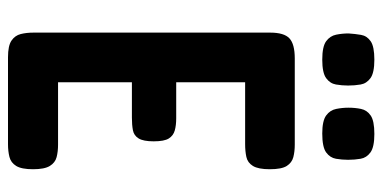

<svg xmlns="http://www.w3.org/2000/svg" viewBox="-252 -670 933 468"><g transform="rotate(90 214.0 -436.5)"><path d="M120 10Q92 10 79.5 1.5Q67 -7 63.5 -21Q60 -35 60 -52V-629Q60 -663 74 -676Q88 -689 123 -689H333Q350 -689 363.5 -685.5Q377 -682 385 -669.5Q393 -657 393 -628Q393 -600 385 -587Q377 -574 363 -571Q349 -568 332 -568H181V-400H269Q286 -400 298.5 -396.5Q311 -393 318 -382Q325 -371 325 -345Q325 -320 318 -308.5Q311 -297 298 -294.5Q285 -292 267 -292H181V-112H333Q350 -112 363.5 -108.5Q377 -105 385 -92Q393 -79 393 -51Q393 -23 385 -10Q377 3 363 6.5Q349 10 332 10ZM306 -756Q275 -756 262 -765.5Q249 -775 246 -790Q243 -805 243 -820Q243 -836 246 -850.5Q249 -865 262 -874Q275 -883 307 -883Q339 -883 352 -873.5Q365 -864 367.5 -849.5Q370 -835 370 -819Q370 -804 367.5 -789.5Q365 -775 352 -765.5Q339 -756 306 -756ZM126 -756Q94 -756 81 -765.5Q68 -775 65 -790Q62 -805 62 -820Q63 -836 65.5 -850.5Q68 -865 81 -874Q94 -883 126 -883Q158 -883 171 -873.5Q184 -864 186.5 -849.5Q189 -835 189 -819Q189 -804 186.5 -789.5Q184 -775 171 -765.5Q158 -756 126 -756Z"/></g></svg>

Font: Fredoka Condensed Medium
Style: Regular
Weight: 500
Width: 3
Designer: Ben Nathan
Foundry: Milena B. Brandão, Ben Nathan
Version: Version 2.001